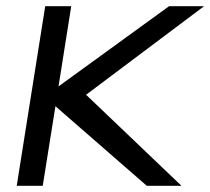

<svg xmlns="http://www.w3.org/2000/svg" viewBox="-20 -600 679 620"><path d="M34 0H118L159 -257L454 0H566L258 -294L639 -580H526L169 -321L210 -580H126Z"/></svg>

Font: Charger Pro
Style: BdExtObl
Weight: 700
Designer: Jasper
Foundry: Cannot Into Space Fonts
Version: Version 1.09